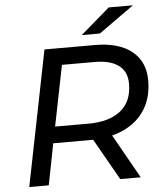

<svg xmlns="http://www.w3.org/2000/svg" viewBox="-59 -939 845 990"><g transform="rotate(-5 363.5 -443.5)"><path d="M52 0 192 -700H453Q576 -700 643.5 -646Q711 -592 711 -495Q711 -407 671.5 -344Q632 -281 558 -247.5Q484 -214 382 -214H153L204 -260L153 0ZM523 0 379 -254H486L629 0ZM202 -249 168 -299H385Q492 -299 551.5 -346.5Q611 -394 611 -486Q611 -549 568 -581Q525 -613 444 -613H234L285 -664ZM390 -757 541 -887H666L484 -757Z"/></g></svg>

Font: Montserrat Thin Medium
Style: Italic
Weight: 500
Italic angle: -11.3°
Version: Version 9.000